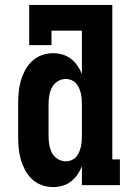

<svg xmlns="http://www.w3.org/2000/svg" viewBox="-20 -755 540 783"><path d="M197 8Q173 8 150.5 0Q128 -8 110.5 -24.5Q93 -41 82 -62Q71 -83 64.5 -106Q58 -129 56 -152.5Q54 -176 54 -200V-330Q54 -354 56 -377.5Q58 -401 64.5 -424Q71 -447 82 -468Q93 -489 110.5 -505.5Q128 -522 150.5 -530Q173 -538 197 -538Q216 -538 235 -532.5Q254 -527 269.5 -515Q285 -503 296 -487Q307 -471 314 -453V-630H190V-571H99V-735H438V-105H469V0H314V-77Q307 -59 296 -43Q285 -27 269.5 -15Q254 -3 235 2.5Q216 8 197 8ZM249 -97Q260 -97 271 -101.5Q282 -106 289.5 -114Q297 -122 302 -133Q307 -144 309.5 -155Q312 -166 313 -177.5Q314 -189 314 -200V-330Q314 -341 313 -352.5Q312 -364 309.5 -375Q307 -386 302 -397Q297 -408 289.5 -416Q282 -424 271 -428.5Q260 -433 249 -433Q231 -433 215.5 -423.5Q200 -414 192 -398.5Q184 -383 181 -365.5Q178 -348 178 -330V-200Q178 -182 181 -164.5Q184 -147 192 -131.5Q200 -116 215.5 -106.5Q231 -97 249 -97Z"/></svg>

Font: Iosevka Slab Extrabold
Style: Regular
Weight: 800
Monospace: yes
Designer: Belleve Invis
Foundry: Belleve Invis
Version: Version 11.1.1; ttfautohint (v1.8.3)